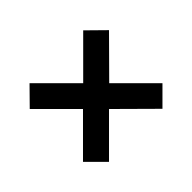

<svg xmlns="http://www.w3.org/2000/svg" viewBox="-97 -671 668 668"><g transform="rotate(45 237.0 -337.0)"><path d="M42 -205 174 -337 44 -467 107 -531 238 -401 369 -532 432 -469 301 -337 431 -207 367 -143 237 -273 106 -142Z"/></g></svg>

Font: Mozilla Headline BETA SemiBold
Style: Regular
Weight: 600
Designer: Studio DRAMA
Foundry: Studio DRAMA
Version: Version 0.100